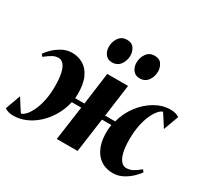

<svg xmlns="http://www.w3.org/2000/svg" viewBox="-161 -959 1253 1183"><g transform="rotate(30 465.5 -368.0)"><path d="M54 10Q33.5 10 18.5 5.5Q3.5 1 -8 -7L31 -114.5Q38 -104 45.2 -92.5Q52.5 -81 59.8 -69.2Q67 -57.5 74.5 -46.2Q82 -35 89 -25Q104 -28.5 121 -47Q138 -65.5 153 -97.8Q168 -130 177.5 -174.8Q187 -219.5 187 -275Q187 -332 178.5 -368.2Q170 -404.5 154.5 -421.5Q139 -438.5 119 -438.5Q96 -438.5 75.5 -426.5Q55 -414.5 28 -393.5L16 -408.5Q25.5 -423.5 48.5 -446.8Q71.5 -470 104.8 -488.8Q138 -507.5 177 -507.5Q220 -507.5 255.2 -487Q290.5 -466.5 311.5 -422.2Q332.5 -378 332.5 -305.5Q332.5 -299 332.2 -290Q332 -281 331 -274L397 -274.5L427.5 -502.5H575.5L544.5 -273.5H616Q633.5 -340 673.8 -393Q714 -446 767.2 -476.8Q820.5 -507.5 876.5 -507.5Q897 -507.5 912 -503Q927 -498.5 939 -490.5L899.5 -383Q893 -393.5 885.5 -405Q878 -416.5 870.8 -428.2Q863.5 -440 856 -451.2Q848.5 -462.5 841.5 -472.5Q828 -469.5 811.5 -450.8Q795 -432 780.2 -399.5Q765.5 -367 756.2 -322.2Q747 -277.5 747 -222Q747 -166.5 756 -130.2Q765 -94 781 -76.2Q797 -58.5 817 -58.5Q842.5 -58.5 864 -70Q885.5 -81.5 912.5 -104L924 -88.5Q914.5 -74 891.2 -50.8Q868 -27.5 834.5 -8.8Q801 10 760 10Q709.5 10 673 -15.8Q636.5 -41.5 618 -90Q599.5 -138.5 602.5 -206Q603 -213 604.5 -223.8Q606 -234.5 607 -242.5H540L506.5 0H358.5L392.5 -242.5H325.5Q312 -185 284.2 -138.8Q256.5 -92.5 219.5 -59.2Q182.5 -26 140 -8Q97.5 10 54 10ZM416 -578.5Q385 -578.5 368.5 -600.8Q352 -623 352 -653Q352 -690.5 372.5 -718.2Q393 -746 428.5 -746Q464 -746 479.5 -722.5Q495 -699 495 -671.5Q495 -635 474.5 -606.8Q454 -578.5 416 -578.5ZM613 -578.5Q581.5 -578.5 565 -600.8Q548.5 -623 548.5 -653Q548.5 -690.5 569 -718.2Q589.5 -746 625 -746Q661 -746 676.2 -722.5Q691.5 -699 691.5 -671.5Q691.5 -635 671.2 -606.8Q651 -578.5 613 -578.5Z"/></g></svg>

Font: Merriweather 144pt ExtraBold
Style: Italic
Weight: 800
Italic angle: -7.8°
Version: Version 2.101